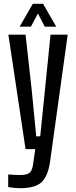

<svg xmlns="http://www.w3.org/2000/svg" viewBox="-20 -782 399 1007"><path d="M114 0 24 -600H114L146 -313L170 -67H191L216 -313L245 -600H335L242 70Q231 142 198 173.5Q165 205 86 205Q55 205 23 199V133Q35 134 52.5 135Q70 136 85 136Q123 136 136.5 123Q150 110 154 76L165 0ZM83 -642 152 -762H206L275 -642H215L179 -711L142 -642Z"/></svg>

Font: Big Shoulders Display SemiBold
Style: Regular
Weight: 600
Designer: Patric King
Foundry: XO Type Co
Version: Version 1.000; ttfautohint (v1.8.2)